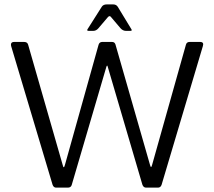

<svg xmlns="http://www.w3.org/2000/svg" viewBox="-20 -859 980 879"><path d="M467 -553.2 308.2 -11.8Q304.3 -0.2 291 0H235.8Q225 -0.8 220.5 -13.7L31.5 -646.3Q25.8 -667.2 45.5 -667H90.2Q105.5 -667 108.8 -654.3L267 -103.8Q271.7 -83 277.2 -103.8L431.3 -654.2Q435.2 -666.8 447.8 -667H492.8Q504.8 -667 508.5 -655.7L667 -103.2Q671.7 -85.2 676.5 -104.7L831.2 -654.3Q834.5 -667 848.2 -667H895.8Q915 -667 908.7 -647.8L719.7 -12.7Q715 0 703.2 0H648.5Q636.7 -0.2 631.8 -13.7L473.2 -553.5Q470.7 -564.2 467 -553.2ZM381 -725.7 446.3 -828.7Q453.3 -838.8 468.5 -838.8H498.2Q512.3 -838.8 519.2 -827.8L581.2 -725.8Q586.8 -717.5 576.2 -717.7H556.3Q542.2 -717.8 531.5 -730L488.8 -780.3Q482.2 -790 473.7 -780.3L430 -729Q420.3 -717.8 407 -717.7H386Q375.7 -717.7 381 -725.7Z"/></svg>

Font: Vivano Light
Style: Regular
Weight: 300
Designer: Joe Prince, Josias Burgherr
Version: Version 2.064;September 19, 2022;FontCreator 14.0.0.2877 64-